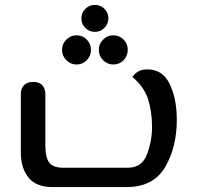

<svg xmlns="http://www.w3.org/2000/svg" viewBox="-20 -763 806 783"><path d="M65 -140V-380Q65 -403 78.5 -416Q92 -429 115 -429Q139 -429 152 -416Q165 -403 165 -378V-170Q165 -120 181 -99.5Q197 -79 238 -79H501Q559 -79 579.5 -133.5Q600 -188 600 -245Q600 -309 583.5 -359.5Q567 -410 520 -449Q527 -461 542 -470.5Q557 -480 582 -480Q643 -480 672 -420.5Q701 -361 701 -274Q701 -162 653 -81Q605 0 496 0H195Q128 0 96.5 -38.5Q65 -77 65 -140ZM422 -688Q422 -666 406 -649.5Q390 -633 367 -633Q344 -633 328 -649Q312 -665 312 -688Q312 -711 328 -727Q344 -743 367 -743Q390 -743 406 -727Q422 -711 422 -688ZM351 -560Q351 -535 334 -517.5Q317 -500 292 -500Q268 -500 250.5 -517.5Q233 -535 233 -560Q233 -584 250.5 -601.5Q268 -619 292 -619Q317 -619 334 -601.5Q351 -584 351 -560ZM501 -560Q501 -535 484 -517.5Q467 -500 442 -500Q418 -500 400.5 -517.5Q383 -535 383 -560Q383 -584 400.5 -601.5Q418 -619 442 -619Q467 -619 484 -601.5Q501 -584 501 -560Z"/></svg>

Font: El Messiri Medium
Style: Regular
Weight: 500
Designer: Mohamed Gaber
Foundry: Kief Type Foundry
Version: Version 2.007